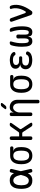

<svg xmlns="http://www.w3.org/2000/svg" viewBox="1892 -2718 1015 4840"><g transform="rotate(-90 2400.0 -297.5)"><path d="M560 -46Q565 -23 557 -10Q549 3 526 8Q503 13 489.5 5Q476 -3 471 -26L453 -104Q443 -83 431 -66Q406 -30 368 -10Q330 10 270 10Q212 10 171.5 -10Q131 -30 106.5 -66.5Q82 -103 71 -154.5Q60 -206 60 -270Q60 -334 71 -387Q82 -440 106.5 -478.5Q131 -517 171.5 -538.5Q212 -560 270 -560Q330 -560 368 -541.5Q406 -523 431 -490Q443 -473 454 -453L471 -524Q476 -547 489.5 -555Q503 -563 526 -558Q549 -553 557 -540Q565 -527 560 -504L505 -280ZM411 -280 410 -285Q401 -325 389 -359Q377 -393 360.5 -417.5Q344 -442 322 -456Q300 -470 270 -470Q239 -470 216.5 -454.5Q194 -439 179 -412Q164 -385 157 -348.5Q150 -312 150 -270Q150 -228 156 -193.5Q162 -159 175.5 -133.5Q189 -108 212.5 -94Q236 -80 270 -80Q300 -80 322 -95.5Q344 -111 360.5 -137.5Q377 -164 388.5 -199.5Q400 -235 410 -275Z M1089 -468H1001Q1051 -461 1077.5 -427.5Q1104 -394 1109 -340Q1113 -305 1113 -270Q1113 -235 1109 -200Q1099 -106 1046 -48Q993 10 897 10Q801 10 748.5 -48Q696 -106 685 -200Q681 -235 681 -270Q681 -305 685 -340Q696 -435 748.5 -492.5Q801 -550 897 -550H1089Q1109 -550 1119.5 -539.5Q1130 -529 1130 -509Q1130 -489 1119.5 -478.5Q1109 -468 1089 -468ZM897 -70Q926 -70 947 -79Q968 -88 983 -105Q998 -122 1007 -146Q1016 -170 1019 -200Q1023 -235 1023 -270Q1023 -305 1019 -340Q1012 -400 983 -435Q954 -470 897 -470Q840 -470 811 -435Q782 -400 775 -340Q771 -305 771 -270Q771 -235 775 -200Q782 -140 811 -105Q840 -70 897 -70Z M1337 10Q1314 10 1303 -1Q1292 -12 1292 -35V-515Q1292 -538 1303 -549Q1314 -560 1337 -560Q1360 -560 1371 -549Q1382 -538 1382 -515V-323H1460Q1470 -323 1478 -327Q1486 -331 1492 -339L1627 -532Q1637 -546 1650.5 -553Q1664 -560 1681 -560Q1716 -560 1723 -546.5Q1730 -533 1710 -504L1570 -304Q1564 -296 1564 -287.5Q1564 -279 1569 -271L1714 -49Q1734 -20 1725.5 -5Q1717 10 1682 10Q1665 10 1651.5 3Q1638 -4 1628 -19L1492 -228Q1487 -236 1479 -240.5Q1471 -245 1461 -245H1382V-35Q1382 -12 1371 -1Q1360 10 1337 10Z M1985 -316V-35Q1985 -12 1974 -1Q1963 10 1940 10Q1917 10 1906 -1Q1895 -12 1895 -35V-515Q1895 -538 1906 -549Q1917 -560 1940 -560Q1963 -560 1974 -549Q1985 -538 1985 -515V-456Q1999 -504 2033 -532Q2067 -560 2122 -560Q2162 -560 2195.5 -546.5Q2229 -533 2253.5 -508Q2278 -483 2291.5 -448Q2305 -413 2305 -370V145Q2305 168 2294 179Q2283 190 2260 190Q2237 190 2226 179Q2215 168 2215 145V-344Q2215 -370 2208 -393.5Q2201 -417 2187.5 -435Q2174 -453 2154 -464Q2134 -475 2107 -475Q2080 -475 2057.5 -459Q2035 -443 2019 -419.5Q2003 -396 1994 -368Q1985 -340 1985 -316ZM2160 -670Q2150 -657 2137 -651Q2124 -645 2108 -645Q2076 -645 2069.5 -657Q2063 -669 2083 -695L2131 -758Q2141 -772 2154 -778.5Q2167 -785 2184 -785Q2218 -785 2224.5 -772Q2231 -759 2210 -733Z M2889 -468H2801Q2851 -461 2877.5 -427.5Q2904 -394 2909 -340Q2913 -305 2913 -270Q2913 -235 2909 -200Q2899 -106 2846 -48Q2793 10 2697 10Q2601 10 2548.5 -48Q2496 -106 2485 -200Q2481 -235 2481 -270Q2481 -305 2485 -340Q2496 -435 2548.5 -492.5Q2601 -550 2697 -550H2889Q2909 -550 2919.5 -539.5Q2930 -529 2930 -509Q2930 -489 2919.5 -478.5Q2909 -468 2889 -468ZM2697 -70Q2726 -70 2747 -79Q2768 -88 2783 -105Q2798 -122 2807 -146Q2816 -170 2819 -200Q2823 -235 2823 -270Q2823 -305 2819 -340Q2812 -400 2783 -435Q2754 -470 2697 -470Q2640 -470 2611 -435Q2582 -400 2575 -340Q2571 -305 2571 -270Q2571 -235 2575 -200Q2582 -140 2611 -105Q2640 -70 2697 -70Z M3504 -473Q3511 -461 3510.5 -450Q3510 -439 3504 -431.5Q3498 -424 3486.5 -419.5Q3475 -415 3459 -415Q3454 -415 3449 -416.5Q3444 -418 3439.5 -421Q3435 -424 3430 -429.5Q3425 -435 3419 -443Q3408 -459 3385 -467.5Q3362 -476 3330 -478Q3318 -479 3306.5 -479Q3295 -479 3283 -478Q3236 -475 3209 -456Q3182 -437 3182 -402Q3182 -366 3209 -345Q3236 -324 3284 -324H3362Q3382 -324 3391.5 -314.5Q3401 -305 3401 -285Q3401 -265 3391.5 -255.5Q3382 -246 3362 -246H3281Q3229 -246 3199 -222.5Q3169 -199 3169 -158Q3169 -119 3199 -98Q3229 -77 3281 -74Q3294 -73 3307.5 -73Q3321 -73 3334 -74Q3372 -76 3397.5 -88Q3423 -100 3434 -122Q3438 -130 3442 -135.5Q3446 -141 3450 -144.5Q3454 -148 3459 -149.5Q3464 -151 3470 -151Q3486 -151 3498 -146.5Q3510 -142 3516.5 -134.5Q3523 -127 3524 -116Q3525 -105 3519 -92Q3500 -47 3452 -22Q3404 3 3334 7Q3321 8 3307.5 8Q3294 8 3281 7Q3233 4 3195 -7.5Q3157 -19 3130.5 -40Q3104 -61 3089.5 -90.5Q3075 -120 3075 -157Q3075 -217 3108 -254.5Q3141 -292 3201 -297Q3150 -301 3119 -334Q3088 -367 3088 -414Q3088 -449 3101.5 -474.5Q3115 -500 3140.5 -517.5Q3166 -535 3202 -544.5Q3238 -554 3283 -557Q3295 -558 3306.5 -558Q3318 -558 3330 -557Q3394 -553 3439 -532Q3484 -511 3504 -473Z M4056 -560Q4081 -560 4097 -549Q4113 -538 4120 -515Q4135 -467 4146 -402.5Q4157 -338 4157 -254Q4157 -194 4150 -145.5Q4143 -97 4126.5 -62.5Q4110 -28 4083 -9Q4056 10 4015 10Q3960 10 3932.5 -12.5Q3905 -35 3900 -98Q3889 -38 3861 -14Q3833 10 3781 10Q3740 10 3713 -8Q3686 -26 3670.5 -59.5Q3655 -93 3648.5 -142Q3642 -191 3642 -254Q3642 -339 3652.5 -403.5Q3663 -468 3678 -516Q3685 -538 3701 -549Q3717 -560 3741 -560Q3764 -560 3772 -549.5Q3780 -539 3773 -516Q3762 -478 3754 -444.5Q3746 -411 3741 -379Q3736 -347 3734 -316Q3732 -285 3732 -251Q3732 -208 3734.5 -176Q3737 -144 3743.5 -122.5Q3750 -101 3762.5 -90.5Q3775 -80 3794 -80Q3817 -80 3829 -93Q3841 -106 3846.5 -128.5Q3852 -151 3853 -181Q3854 -211 3853 -246L3851 -346Q3850 -370 3863.5 -382Q3877 -394 3901 -394Q3925 -394 3938 -382Q3951 -370 3950 -346L3948 -243Q3947 -203 3947.5 -172Q3948 -141 3953.5 -121Q3959 -101 3971 -90.5Q3983 -80 4006 -80Q4025 -80 4037 -90.5Q4049 -101 4055.5 -122.5Q4062 -144 4064.5 -176Q4067 -208 4067 -251Q4067 -285 4064.5 -316Q4062 -347 4057 -378Q4052 -409 4043.5 -442.5Q4035 -476 4023 -514Q4015 -537 4023.5 -548.5Q4032 -560 4056 -560Z M4437 -38 4274 -508Q4271 -518 4272.5 -527Q4274 -536 4279 -543.5Q4284 -551 4293 -555.5Q4302 -560 4314 -560Q4332 -560 4345 -551Q4358 -542 4364 -525L4485 -185Q4493 -163 4507.5 -155.5Q4522 -148 4530 -161Q4558 -203 4577.5 -249.5Q4597 -296 4606 -343Q4615 -390 4613 -436.5Q4611 -483 4596 -525Q4593 -534 4595.5 -540.5Q4598 -547 4604 -551.5Q4610 -556 4618.5 -558Q4627 -560 4636 -560Q4659 -560 4670 -544Q4681 -528 4686 -508Q4701 -450 4699 -391Q4697 -332 4680 -273Q4663 -214 4633.5 -155Q4604 -96 4563 -38Q4549 -18 4537.5 -4Q4526 10 4500 10Q4475 10 4460 -2Q4445 -14 4437 -38Z"/></g></svg>

Font: Maple Mono NL
Style: Regular
Weight: 400
Monospace: yes
Designer: subframe7536
Version: Version 7.000